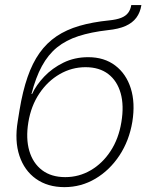

<svg xmlns="http://www.w3.org/2000/svg" viewBox="-20 -748 611 777"><path d="M240.7 9.3Q172.9 9.3 125.7 -24.2Q78.6 -57.6 58.6 -117.7Q38.6 -177.7 51.8 -257.3L59.1 -302.7Q71.8 -379.4 91.6 -436.3Q111.3 -493.2 140.1 -533.7Q168.9 -574.2 208.7 -601.1Q248.5 -627.9 301.3 -643.3Q354 -658.7 421.9 -665.5Q451.7 -668.5 470.2 -675.8Q488.8 -683.1 498.5 -696Q508.3 -709 511.2 -727.5H552.2Q547.4 -697.3 531.7 -676.3Q516.1 -655.3 488 -642.8Q460 -630.4 416.5 -626Q348.1 -618.2 297.6 -601.8Q247.1 -585.4 210.9 -556.2Q174.8 -526.9 149.7 -480.7Q124.5 -434.6 107.4 -367.7H109.9Q126.5 -403.8 158.9 -438Q191.4 -472.2 236.6 -494.4Q281.7 -516.6 336.9 -516.6Q401.9 -516.6 446.3 -482.9Q490.7 -449.2 509.3 -390.4Q527.8 -331.5 515.6 -255.4Q502.9 -178.7 463.4 -118.9Q423.8 -59.1 366.2 -24.9Q308.6 9.3 240.7 9.3ZM244.1 -31.2Q299.8 -31.2 347.4 -59.1Q395 -86.9 427.7 -137Q460.4 -187 471.2 -253.9Q482.4 -320.8 468.3 -370.8Q454.1 -420.9 418 -448.5Q381.8 -476.1 326.2 -476.1Q270.5 -476.1 221.7 -448Q172.9 -419.9 139.2 -369.6Q105.5 -319.3 94.7 -252.9Q84 -187.5 98.6 -137.5Q113.3 -87.4 150.4 -59.3Q187.5 -31.2 244.1 -31.2Z"/></svg>

Font: Inter 18pt ExtraLight
Style: Italic
Weight: 250
Italic angle: -9.3988°
Designer: Rasmus Andersson
Foundry: rsms
Version: Version 4.001;git-66647c0bb